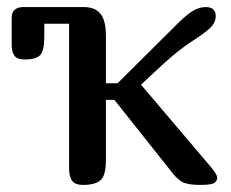

<svg xmlns="http://www.w3.org/2000/svg" viewBox="-20 -522 653 542"><path d="M279 -287H312L487 -461Q510 -483 526.5 -492.5Q543 -502 561 -502Q576 -502 582.5 -495Q589 -488 589 -477Q589 -457 571.5 -441.5Q554 -426 525 -407.5Q496 -389 462 -360Q439 -340 419.5 -321.5Q400 -303 378 -283L575 -51Q583 -41 588 -33.5Q593 -26 593 -19Q593 -12 585.5 -6Q578 0 545 0Q509 0 494.5 -8.5Q480 -17 469 -31L303 -240H279V-71Q279 -26 263.5 -13Q248 0 215 0Q191 0 183 -12.5Q175 -25 175 -47V-455H105V-418Q105 -378 93 -366Q81 -354 50 -354Q28 -354 20.5 -365Q13 -376 13 -396V-471Q13 -488 22 -495Q31 -502 45 -502H220Q250 -501 264.5 -482Q279 -463 279 -420Z"/></svg>

Font: Marmelad
Style: Regular
Weight: 400
Designer: Manvel Shmavonyan
Foundry: Cyreal
Version: Version 1.110; ttfautohint (v1.8.4.7-5d5b)